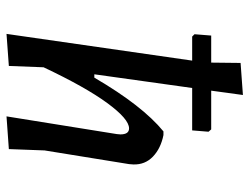

<svg xmlns="http://www.w3.org/2000/svg" viewBox="-106 -638 748 575"><g transform="rotate(90 267.5 -350.0)"><path d="M384 -466Q424 -458 448.5 -434.5Q473 -411 472 -376L471 -363L430 -110L426 -3L328 4L381 -326L382 -337Q382 -363 364 -363Q336 -363 288 -297.5Q240 -232 181 -107L177 -3L81 4L161 -552H89L82 -559L86 -609H167L168 -697L264 -704L251 -609H367L374 -601L370 -552H243L202 -259H212Q296 -403 373 -466Z"/></g></svg>

Font: Alegreya Sans SC Medium
Style: Italic
Weight: 500
Italic angle: -7°
Designer: Juan Pablo del Peral
Foundry: Huerta Tipografica
Version: Version 2.007